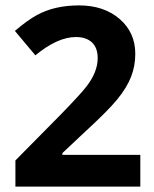

<svg xmlns="http://www.w3.org/2000/svg" viewBox="-20 -695 572 715"><path d="M502.5 -118.3V0H37.4V-97.6L204.2 -266.4Q280.6 -344.8 301.3 -372.1Q343.8 -426.7 343.8 -478.3Q343.8 -517.2 322.3 -537.2Q300.8 -557.1 262.9 -557.1Q194.1 -557.1 111.7 -488.9L35.4 -579.9Q83.9 -620.8 116.8 -638.5Q182.5 -674.9 274.5 -674.9Q366.5 -674.9 425.2 -624.6Q483.8 -574.3 483.8 -494.4Q483.8 -448.9 467.9 -408.5Q452 -368 416.8 -325.1Q381.7 -282.1 297.8 -205.3L212.3 -124.9V-118.3Z"/></svg>

Font: Khula
Style: Bold
Weight: 700
Designer: Erin McLaughlin, Steve Matteson
Version: Version 1.000;PS 1.0;hotconv 1.0.72;makeotf.lib2.5.5900; ttf